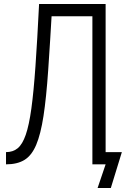

<svg xmlns="http://www.w3.org/2000/svg" viewBox="-20 -820 640 958"><path d="M467 118 507 0H475V-61H588L533 118ZM441 0V-739H196V-800H507V0ZM10 0V-61Q45 -61 68.5 -80.5Q92 -100 108.5 -147.5Q125 -195 136.5 -278.5Q148 -362 157 -490.5Q166 -619 175 -800H241Q230 -608 220.5 -470Q211 -332 197 -241Q183 -150 160.5 -97Q138 -44 102 -22Q66 0 10 0Z"/></svg>

Font: Victor Mono Light
Style: Regular
Weight: 300
Monospace: yes
Designer: Rune Bjørnerås
Version: Version 1.561;gftools[0.9.30]